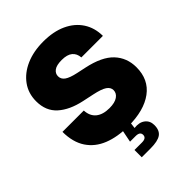

<svg xmlns="http://www.w3.org/2000/svg" viewBox="-263 -863 1193 1193"><g transform="rotate(-45 333.0 -266.5)"><path d="M342.8 8.8Q248 8.8 177.5 -19.3Q106.9 -47.4 67.9 -106Q28.8 -164.6 28.3 -255.9H215.8Q218.3 -205.6 250.5 -179.4Q282.7 -153.3 339.8 -153.3Q387.2 -153.3 411.9 -170.7Q436.5 -188 436.5 -214.8Q436.5 -239.3 412.1 -255.9Q387.7 -272.5 327.1 -285.2L253.9 -300.8Q157.7 -321.3 102.3 -370.8Q46.9 -420.4 46.9 -505.9Q46.9 -575.2 84.5 -627.2Q122.1 -679.2 188.2 -708.3Q254.4 -737.3 340.8 -737.3Q429.2 -737.3 493.4 -707.8Q557.6 -678.2 592.5 -624.8Q627.4 -571.3 627.9 -500H438.5Q436 -535.6 412.4 -555.4Q388.7 -575.2 340.8 -575.2Q294.9 -575.2 273.9 -559.6Q252.9 -543.9 252.9 -519.5Q252.9 -493.7 275.9 -477.5Q298.8 -461.4 350.6 -450.2L410.2 -437.5Q530.8 -412.1 584.2 -355Q637.7 -297.9 637.7 -214.8Q637.7 -106.9 559.3 -49.1Q481 8.8 342.8 8.8ZM265.1 204.1V140.1H331.1Q370.1 140.1 370.1 111.8Q370.1 84 331.1 84H282.2L302.7 -19.5H367.7V0L362.3 43.9Q407.2 38.1 434.8 59.1Q462.4 80.1 462.4 118.2Q462.4 165 434.1 184.6Q405.8 204.1 342.3 204.1Z"/></g></svg>

Font: Inter Black
Style: Regular
Weight: 900
Designer: Rasmus Andersson
Foundry: rsms
Version: Version 4.000;git-a52131595